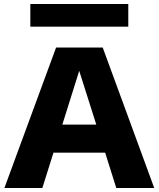

<svg xmlns="http://www.w3.org/2000/svg" viewBox="-20 -941 794 961"><path d="M2 0 260.7 -703.1H494.1L752 0H562L506.3 -176.8H247.6L191.9 0ZM376.5 -586.4 292 -317.4H461.9ZM131.8 -807.6V-920.9H622.1V-807.6Z"/></svg>

Font: Schibsted Grotesk ExtraBold
Style: Regular
Weight: 800
Designer: Bakken & Baeck AS, Henrik Kongsvoll
Foundry: Schibsted ASA
Version: Version 1.100; ttfautohint (v1.8.4.7-5d5b);gftools[0.9.25]